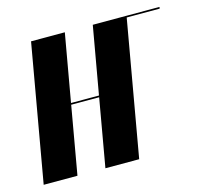

<svg xmlns="http://www.w3.org/2000/svg" viewBox="-105 -582 709 670"><g transform="rotate(-15 249.5 -247.5)"><path d="M183 -495 140 -251H241L284 -495H406L319 0H197L240 -245H139L96 0H-26L61 -495ZM405 -495H525L524 -489H404Z"/></g></svg>

Font: Moniqa Black Ita Display
Style: Italic
Weight: 900
Italic angle: -10°
Designer: Rajesh Rajput
Foundry: Rajesh Rajput
Version: Version 1.000